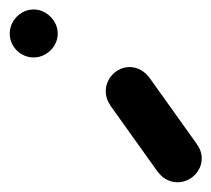

<svg xmlns="http://www.w3.org/2000/svg" viewBox="-20 -450 440 400"><path d="M0.3 -380Q0.3 -366.7 7 -355.2Q13.7 -343.7 25.2 -337Q36.7 -330.3 50 -330.3Q63.3 -330.3 74.8 -337Q86.3 -343.7 93.3 -355.2Q100.3 -366.7 100.3 -380Q100.3 -393.3 93.3 -404.8Q86.3 -416.3 74.8 -423.3Q63.3 -430.3 50 -430.3Q36.7 -430.3 25.2 -423.3Q13.7 -416.3 7 -404.8Q0.3 -393.3 0.3 -380Z M200.3 -260Q200.3 -246.7 207 -235.2Q213.7 -223.7 225.2 -217Q236.7 -210.3 250 -210.3Q263.3 -210.3 274.8 -217Q286.3 -223.7 293.3 -235.2Q300.3 -246.7 300.3 -260Q300.3 -273.3 293.3 -284.8Q286.3 -296.3 274.8 -303.3Q263.3 -310.3 250 -310.3Q236.7 -310.3 225.2 -303.3Q213.7 -296.3 207 -284.8Q200.3 -273.3 200.3 -260Z M290.7 -289 209.3 -231 309.3 -91 390.7 -149Z M300.3 -120Q300.3 -106.7 307 -95.2Q313.7 -83.7 325.2 -77Q336.7 -70.3 350 -70.3Q363.3 -70.3 374.8 -77Q386.3 -83.7 393.3 -95.2Q400.3 -106.7 400.3 -120Q400.3 -133.3 393.3 -144.8Q386.3 -156.3 374.8 -163.3Q363.3 -170.3 350 -170.3Q336.7 -170.3 325.2 -163.3Q313.7 -156.3 307 -144.8Q300.3 -133.3 300.3 -120Z"/></svg>

Font: Linefont Thin
Style: Regular
Weight: 100
Monospace: yes
Version: Version 3.002;gftools[0.9.33]